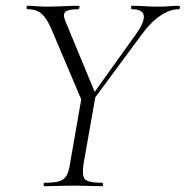

<svg xmlns="http://www.w3.org/2000/svg" viewBox="-20 -645 643 665"><path d="M282 -270 273 -278 449 -524Q481 -568 478 -590.5Q475 -613 437 -613Q434 -613 434 -619Q434 -625 437 -625Q460 -625 480 -623.5Q500 -622 532 -622Q553 -622 566.5 -623.5Q580 -625 599 -625Q603 -625 603 -619Q603 -613 599 -613Q568 -613 534.5 -590Q501 -567 469 -523ZM135 0Q131 0 131 -6Q131 -12 135 -12Q167 -12 184.5 -17Q202 -22 210.5 -37Q219 -52 223 -81L263 -310L312 -319L270 -81Q263 -38 273.5 -25Q284 -12 333 -12Q337 -12 337 -6Q337 0 333 0Q313 0 288.5 -1Q264 -2 235 -2Q205 -2 180 -1Q155 0 135 0ZM274 -271 159 -542Q143 -580 125 -596.5Q107 -613 76 -613Q72 -613 72 -619Q72 -625 76 -625Q90 -625 106.5 -623.5Q123 -622 138 -622Q171 -622 201 -623.5Q231 -625 253 -625Q256 -625 255 -619Q254 -613 250 -613Q216 -613 206.5 -604Q197 -595 206 -573L312 -317Z"/></svg>

Font: Cormorant Garamond Light
Style: Italic
Weight: 300
Italic angle: -10°
Designer: Christian Thalmann (Catharsis Fonts)
Foundry: Catharsis Fonts
Version: Version 4.001